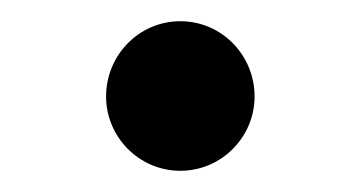

<svg xmlns="http://www.w3.org/2000/svg" viewBox="-20 -148 340 181"><path d="M150 13C189 13 220 -19 220 -57C220 -96 189 -128 150 -128C111 -128 80 -96 80 -57C80 -19 111 13 150 13Z"/></svg>

Font: Source Serif Variable
Style: Regular
Weight: 389
Designer: Frank Grießhammer
Foundry: Adobe Systems Incorporated
Version: Version 3.001;hotconv 1.0.111;makeotfexe 2.5.65597